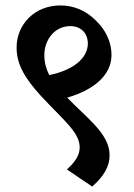

<svg xmlns="http://www.w3.org/2000/svg" viewBox="-20 -642 491 706"><path d="M319 44C362 6 383 -30 383 -71C383 -138 325 -188 250 -260C242 -268 234 -276 227 -283C321 -310 390 -363 390 -440C390 -487 369 -532 332 -567C297 -602 253 -622 202 -622C108 -622 41 -553 41 -467C41 -403 74 -352 129 -291C213 -200 273 -156 273 -100C273 -71 256 -46 226 -19ZM143 -439C143 -495 180 -546 239 -546C277 -546 303 -520 303 -482C303 -427 247 -383 161 -366C150 -388 143 -412 143 -439Z"/></svg>

Font: Noto Serif Devanagari SemiCondensed SemiBold
Style: Regular
Weight: 600
Width: 4
Designer: Universal Thirst, Indian Type Foundry and the Monotype Design Team
Foundry: Monotype Imaging Inc.
Version: Version 2.004